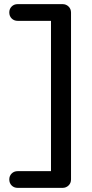

<svg xmlns="http://www.w3.org/2000/svg" viewBox="-20 -720 444 930"><path d="M283 -700Q300 -700 312 -688.5Q324 -677 324 -659V149Q324 167 312 178.5Q300 190 283 190H66Q48 190 36.5 178.5Q25 167 25 149Q25 132 36.5 120.5Q48 109 66 109H234L227 117V-631L238 -619H66Q48 -619 36.5 -630.5Q25 -642 25 -660Q25 -677 36.5 -688.5Q48 -700 66 -700Z"/></svg>

Font: Quicksand SemiBold
Style: Regular
Weight: 600
Designer: Andrew Paglinawan
Foundry: Andrew Paglinawan
Version: Version 3.006